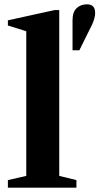

<svg xmlns="http://www.w3.org/2000/svg" viewBox="-20 -868 460 888"><path d="M16.5 0V-35L101.5 -54.5V-723.5L16.5 -750V-774L233 -821.5H254V-54.5L333.5 -35V0ZM315.5 -635.5V-775Q315.5 -812 334.2 -830Q353 -848 382.5 -848Q420 -848 420 -808.5Q420 -786.5 407 -756.5L347 -635.5Z"/></svg>

Font: Libre Caslon Text
Style: Bold
Weight: 700
Designer: Pablo Impallari, Rodrigo Fuenzalida, Katja Schimmel
Foundry: Pablo Impallari, Rodrigo Fuenzalida
Version: Version 2.000